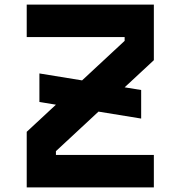

<svg xmlns="http://www.w3.org/2000/svg" viewBox="-20 -820 790 840"><path d="M96.9 -243.3 525.3 -641.3V-657.8H96.9V-800H653.1V-556.7L224.7 -158.7V-142.2H653.1V0H96.9ZM152.4 -498.7 597.6 -426.2V-301.3L152.4 -373.8Z"/></svg>

Font: Martian Mono VF sWd Rg
Style: Regular
Weight: 400
Width: 6
Monospace: yes
Designer: Roman Shamin
Foundry: Evil Martians
Version: Version 1.100